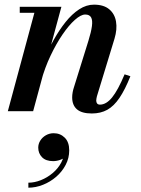

<svg xmlns="http://www.w3.org/2000/svg" viewBox="-20 -490 620 846"><path d="M384.5 10Q340.5 10 319.2 -8.2Q298 -26.5 298 -61Q298 -71.5 300.2 -83.8Q302.5 -96 305.5 -104.5L369.5 -310Q381.5 -348.5 385 -374.5Q388.5 -400.5 381.5 -413.2Q374.5 -426 355.5 -426Q336.5 -426 310 -402.5Q283.5 -379 255.5 -338Q227.5 -297 202.5 -244.2Q177.5 -191.5 161.5 -133H143.5Q155.5 -177 174 -224Q192.5 -271 216.8 -314.5Q241 -358 269.2 -393.2Q297.5 -428.5 329 -449Q360.5 -469.5 394 -469.5Q437 -469.5 461.2 -449.2Q485.5 -429 491.2 -395Q497 -361 484.5 -319.5L407 -65.5Q406 -61.5 405 -56.2Q404 -51 404 -47Q404 -39 408 -34Q412 -29 420.5 -29Q448 -29 473.8 -60.5Q499.5 -92 529 -162.5L554.5 -154Q531 -95 506.5 -58.8Q482 -22.5 452.8 -6.2Q423.5 10 384.5 10ZM14.5 0 131.5 -433.5H67V-460H250.5L126 0ZM105 337V315Q132 315 160.2 303.8Q188.5 292.5 212.2 272.5Q236 252.5 250 226Q264 199.5 263 169H284Q284 185.5 273 197Q262 208.5 245.8 214.2Q229.5 220 214 220Q182 220 165.2 202.8Q148.5 185.5 148.5 160.5Q148.5 144 157.5 129.5Q166.5 115 182.2 106Q198 97 216.5 97Q245.5 97 265.2 116.5Q285 136 285 172.5Q285 206.5 269.5 236.2Q254 266 227.8 288.8Q201.5 311.5 169.5 324.2Q137.5 337 105 337Z"/></svg>

Font: Bodoni Moda 9pt SemiBold
Style: Italic
Weight: 600
Italic angle: -13°
Designer: Owen Earl
Foundry: indestructible type
Version: Version 2.004